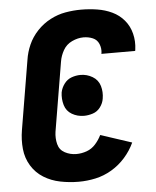

<svg xmlns="http://www.w3.org/2000/svg" viewBox="-53 -788 683 842"><g transform="rotate(-5 288.0 -367.5)"><path d="M260 8Q297 8 334 0Q371 -8 405 -28Q439 -48 465.5 -78Q492 -108 508 -143L371 -188Q361 -167 344.5 -148.5Q328 -130 305.5 -122Q283 -114 260 -114Q233 -114 209.5 -126.5Q186 -139 179.5 -165Q173 -191 177 -219L228 -524Q232 -549 245.5 -573Q259 -597 284.5 -609Q310 -621 335 -621Q357 -621 376 -613Q395 -605 403 -585.5Q411 -566 408 -545L407 -542H556L557 -548Q562 -584 553.5 -618Q545 -652 523.5 -677.5Q502 -703 471.5 -717.5Q441 -732 406 -737.5Q371 -743 335 -743Q301 -743 266.5 -737Q232 -731 199.5 -714Q167 -697 141.5 -670Q116 -643 101.5 -610.5Q87 -578 82 -544L31 -239Q24 -197 28 -156.5Q32 -116 52.5 -82.5Q73 -49 106 -28.5Q139 -8 179 0Q219 8 260 8ZM308 -278Q327 -278 347 -284.5Q367 -291 380 -308.5Q393 -326 396 -346Q401 -375 393 -402Q385 -429 360.5 -443.5Q336 -458 308 -458Q288 -458 268.5 -451Q249 -444 236 -426.5Q223 -409 219 -389Q215 -360 223 -333Q231 -306 255 -292Q279 -278 308 -278Z"/></g></svg>

Font: Iosevka Sparkle Heavy
Style: Italic
Weight: 900
Italic angle: -9°
Designer: Belleve Invis
Foundry: Belleve Invis
Version: Version 4.5.0; ttfautohint (v1.8.3)